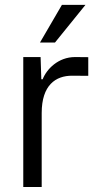

<svg xmlns="http://www.w3.org/2000/svg" viewBox="-20 -749 408 769"><path d="M147 -296.4C147 -408.2 203.1 -445.8 268.6 -445.8C290 -445.8 312 -445.8 333.5 -445.3V-520C316.9 -520.5 300.3 -520.5 280.8 -520.5C212.9 -520.5 166.5 -471.7 150.9 -431.6H145.5L142.6 -520.5H73.2V0H147ZM140.1 -578.6H200.2L322.3 -729.5H228Z"/></svg>

Font: Faust Sans
Style: Regular
Weight: 400
Designer: Andreas Faust
Version: Version 1.003;Glyphs 3.1.2 (3151)